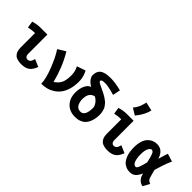

<svg xmlns="http://www.w3.org/2000/svg" viewBox="71 -1602 2445 2445"><g transform="rotate(45 1294.0 -379.0)"><path d="M177.7 -494.6H302.2Q302.2 -494.6 302.7 -144.5Q302.7 -120.6 314.7 -105.2Q326.7 -89.8 347.7 -89.8Q372.1 -89.8 387.7 -106.9Q403.3 -124 412.1 -163.6L512.2 -120.6Q487.3 -50.8 445.8 -21Q404.3 8.8 331.1 8.8Q296.4 8.8 266.6 0.7Q236.8 -7.3 222.7 -19.5Q199.7 -39.6 188.7 -66.9Q177.7 -94.2 177.7 -138.7V-397Q122.6 -397 63.5 -383.3L49.3 -474.1Q118.2 -494.6 177.7 -494.6Z M624.5 -514.6Q682.1 -418.5 719.7 -323.5Q757.3 -228.5 785.2 -122.6Q845.2 -165 865.7 -212.9Q886.2 -260.7 886.2 -343.8Q886.2 -363.3 884 -380.9Q881.8 -398.4 877.4 -413.8Q873 -429.2 869.9 -437.5Q866.7 -445.8 860.6 -459.5Q854.5 -473.1 854 -474.6L969.7 -514.6Q1011.2 -441.9 1011.2 -354.5Q1011.2 -278.3 993.2 -217Q975.1 -155.8 944.8 -115Q914.6 -74.2 872.8 -47.1Q831.1 -20 785.4 -8.1Q739.7 3.9 689.5 3.9Q689.5 -83 631.8 -228.5Q574.2 -374 521 -451.2Z M1286.6 -365.2Q1197.8 -348.1 1197.8 -229Q1197.8 -207.5 1201.9 -186.8Q1206.1 -166 1215.6 -144.5Q1225.1 -123 1244.9 -109.9Q1264.6 -96.7 1292 -96.7Q1374.5 -96.7 1374.5 -247.1Q1374.5 -272.5 1351.6 -307.4Q1328.6 -342.3 1286.6 -365.2ZM1496.1 -246.1Q1496.1 -206.1 1490 -171.6Q1483.9 -137.2 1469.2 -105Q1454.6 -72.8 1431.9 -50Q1409.2 -27.3 1373.5 -13.9Q1337.9 -0.5 1292 -0.5H1291Q1191.9 -1 1133.5 -62.3Q1075.2 -123.5 1075.2 -226.6Q1075.2 -297.9 1101.3 -352.1Q1127.4 -406.2 1169.4 -417Q1161.6 -420.9 1155 -425Q1148.4 -429.2 1144.8 -431.9Q1141.1 -434.6 1135.3 -439.5Q1129.4 -444.3 1126.5 -446.8Q1106.4 -462.9 1090.6 -488Q1074.7 -513.2 1074.7 -538.6Q1074.7 -572.3 1085.7 -597.2Q1096.7 -622.1 1113.8 -636.5Q1130.9 -650.9 1157.5 -659.4Q1184.1 -668 1210.2 -670.7Q1236.3 -673.3 1270.5 -673.3Q1341.8 -673.3 1458 -645.5L1437.5 -542.5Q1394 -554.7 1372.3 -560.3Q1350.6 -565.9 1319.6 -571.5Q1288.6 -577.1 1266.6 -577.1Q1242.2 -577.1 1228 -575.7Q1213.9 -574.2 1203.9 -568.1Q1193.8 -562 1193.8 -551.3Q1193.8 -537.1 1230.5 -519Q1243.2 -513.2 1269 -500.7Q1294.9 -488.3 1308.1 -481.9Q1321.3 -475.6 1344.5 -463.4Q1367.7 -451.2 1380.1 -442.6Q1392.6 -434.1 1411.4 -420.2Q1430.2 -406.2 1440.4 -394.3Q1450.7 -382.3 1462.9 -365.2Q1475.1 -348.1 1481.2 -330.8Q1487.3 -313.5 1491.7 -291.7Q1496.1 -270 1496.1 -246.1Z M1730 -606.9Q1762.7 -647.5 1777.1 -680.2Q1791.5 -712.9 1807.1 -773.9L1922.4 -747.6Q1902.3 -653.3 1819.3 -552.2ZM1730.5 -494.6H1855Q1855 -494.6 1855.5 -144.5Q1855.5 -120.6 1867.4 -105.2Q1879.4 -89.8 1900.4 -89.8Q1924.8 -89.8 1940.4 -106.9Q1956.1 -124 1964.8 -163.6L2064.9 -120.6Q2040 -50.8 1998.5 -21Q1957 8.8 1883.8 8.8Q1849.1 8.8 1819.3 0.7Q1789.6 -7.3 1775.4 -19.5Q1752.4 -39.6 1741.5 -66.9Q1730.5 -94.2 1730.5 -138.7V-397Q1675.3 -397 1616.2 -383.3L1602.1 -474.1Q1670.9 -494.6 1730.5 -494.6Z M2485.4 -240.7Q2490.2 -224.6 2498.8 -189.5Q2507.3 -154.3 2516.1 -128.4Q2522.9 -107.9 2535.6 -96.2Q2548.3 -84.5 2573.2 -74.7L2523.4 15.6Q2481 4.9 2457 -19.8Q2433.1 -44.4 2424.8 -71.8Q2418 -94.2 2414.6 -105Q2389.6 -48.8 2359.6 -22.7Q2329.6 3.4 2283.2 3.4Q2242.2 3.4 2209.7 -11.2Q2177.2 -25.9 2156.5 -50.5Q2135.7 -75.2 2121.8 -109.1Q2107.9 -143.1 2102.1 -179.7Q2096.2 -216.3 2096.2 -257.3Q2096.2 -321.8 2111.6 -369.9Q2127 -418 2153.3 -444.8Q2179.7 -471.7 2210 -484.4Q2240.2 -497.1 2273.9 -497.1Q2332 -497.1 2366.7 -465.8Q2401.4 -434.6 2419.9 -374.5Q2425.3 -391.6 2432.6 -417.7Q2439.9 -443.8 2446.5 -465.1Q2453.1 -486.3 2460.9 -506.3L2568.4 -472.2Q2563 -461.9 2558.1 -451.2Q2553.2 -440.4 2547.9 -427Q2542.5 -413.6 2538.6 -403.6Q2534.7 -393.6 2529.1 -377Q2523.4 -360.4 2520.3 -351.3Q2517.1 -342.3 2511 -323Q2504.9 -303.7 2502.7 -296.4Q2500.5 -289.1 2493.7 -267.6Q2486.8 -246.1 2485.4 -240.7ZM2219.7 -255.9Q2219.7 -211.9 2226.1 -179.7Q2232.4 -147.5 2240.2 -132.3Q2248 -117.2 2258.8 -108.4Q2269.5 -99.6 2274.4 -98.4Q2279.3 -97.2 2283.2 -97.2H2287.1Q2305.2 -97.2 2320.3 -134.3Q2335.4 -171.4 2352.1 -241.7Q2333.5 -328.6 2318.6 -363.3Q2303.7 -397.9 2278.8 -397.9Q2257.3 -397.9 2238.5 -361.3Q2219.7 -324.7 2219.7 -255.9Z"/></g></svg>

Font: Fantasque Sans Mono
Style: Bold
Weight: 700
Monospace: yes
Designer: Jany Belluz
Version: Version 1.8.0 ; ttfautohint (v1.8.2)